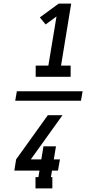

<svg xmlns="http://www.w3.org/2000/svg" viewBox="-20 -870 540 1060"><path d="M177 -446V-508H247L292 -779L232 -735L200 -774L304 -850H373L317 -508H370V-446ZM269 170H176V108H192L198 72H59L69 10L244 -234H325L150 10H208L220 -62H289L277 10H311L300 72H267L261 108H269ZM64 -314 73 -366H436L427 -314Z"/></svg>

Font: Iosevka Slab Oblique
Style: Regular
Weight: 400
Italic angle: -9°
Monospace: yes
Designer: Belleve Invis
Foundry: Belleve Invis
Version: Version 11.1.1; ttfautohint (v1.8.3)